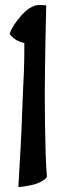

<svg xmlns="http://www.w3.org/2000/svg" viewBox="-20 -672 261 781"><path d="M170.9 47.9Q166 55.7 157.2 61Q148.4 66.4 140.6 70.3Q130.9 74.2 120.1 78.1Q112.3 80.1 101.6 82Q92.8 84 81.1 85.9Q69.3 87.9 54.7 88.9Q59.6 7.8 63.5 -64.9Q67.4 -137.7 69.3 -193.4Q72.3 -258.8 74.2 -315.4Q78.1 -385.7 78.6 -428.7Q79.1 -471.7 79.1 -497.1Q63.5 -500 48.8 -507.8Q34.2 -515.6 19.5 -533.2Q22.5 -545.9 30.8 -560.1Q39.1 -574.2 47.9 -585.9Q58.6 -599.6 69.3 -612.3Q85 -628.9 97.7 -637.2Q110.4 -645.5 121.6 -648.9Q132.8 -652.3 144 -651.9Q155.3 -651.4 168 -650.4Q166 -574.2 165 -509.3Q164.1 -444.3 163.1 -394.5Q162.1 -336.9 162.1 -288.1Q162.1 -225.6 163.1 -165Q164.1 -112.3 165.5 -54.7Q167 2.9 170.9 47.9Z"/></svg>

Font: Rancho
Style: Regular
Weight: 400
Designer: Font Diner, Inc
Foundry: Font Diner, Inc
Version: Version 1.001